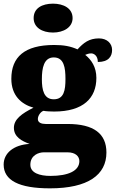

<svg xmlns="http://www.w3.org/2000/svg" viewBox="-34 -797 633 1050"><path d="M256 -619C313 -619 363 -647 363 -698C363 -752 313 -777 256 -777C196 -777 150 -752 150 -698C150 -647 196 -619 256 -619ZM239 233C448 233 548 159 548 37C548 -66 479 -119 336 -119H216C193 -119 173 -126 173 -146C173 -166 190 -187 204 -191C215 -188 248 -187 262 -187C422 -187 493 -261 493 -371C493 -430 466 -470 432 -497C440 -500 450 -505 465 -505C478 -505 501 -494 501 -458C560 -458 579 -489 579 -524C579 -558 553 -587 507 -587C453 -587 423 -563 390 -527C352 -544 315 -551 262 -551C100 -551 28 -485 28 -366C28 -275 82 -227 149 -208C85 -176 42 -145 42 -98C42 -48 86 -25 128 -10C41 -5 -14 40 -14 103C-14 189 69 233 239 233ZM260 -254C206 -254 195 -305 195 -364C195 -425 206 -483 260 -483C316 -483 324 -427 324 -365C324 -304 316 -254 260 -254ZM242 165C183 165 132 149 132 104C132 52 177 36 206 36H335C380 36 400 59 400 84C400 137 340 165 242 165Z"/></svg>

Font: Noto Serif Malayalam Black
Style: Regular
Weight: 900
Designer: Indian type Foundry, Jelle Bosma, Monotype Design Team
Foundry: Monotype Imaging Inc.
Version: Version 2.104